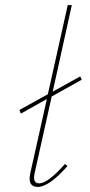

<svg xmlns="http://www.w3.org/2000/svg" viewBox="-20 -731 353 754"><path d="M134 -11Q168 -11 235 -87L245 -79Q173 3 128 3Q87 3 99 -51L164 -342L62 -285L56 -299L168 -361L246 -711H262L187 -371L295 -431L301 -418L183 -352L116 -51Q107 -11 134 -11Z"/></svg>

Font: EauTestInfant Thin
Style: Italic
Weight: 250
Italic angle: -12°
Designer: Christian Thalmann (Catharsis Fonts)
Version: Version 0.001;PS 000.001;hotconv 1.0.88;makeotf.lib2.5.64775